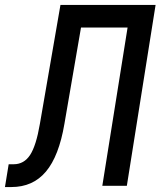

<svg xmlns="http://www.w3.org/2000/svg" viewBox="-46 -750 666 775"><path d="M-26 5 -11 -87H9Q51 -87 75.5 -124.5Q100 -162 115 -250L198 -730H582L466 0H367L469 -639H281L214 -250Q192 -120 139.5 -57.5Q87 5 0 5Z"/></svg>

Font: JetBrains Mono NL Medium
Style: Italic
Weight: 500
Italic angle: -9°
Monospace: yes
Designer: Philipp Nurullin, Konstantin Bulenkov
Foundry: JetBrains
Version: Version 2.305; ttfautohint (v1.8.4.7-5d5b)